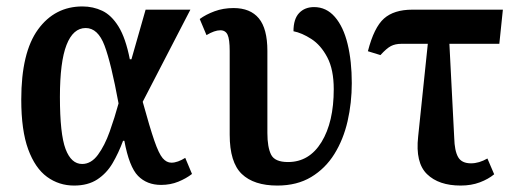

<svg xmlns="http://www.w3.org/2000/svg" viewBox="-20 -566 1609 596"><path d="M210 10Q163 10 126 -17Q89 -44 67.5 -102.5Q46 -161 46 -257Q46 -403 98 -474.5Q150 -546 236 -546Q269 -546 297.5 -532.5Q326 -519 348 -483.5Q370 -448 383 -382H388L432 -536H571L423 -250Q445 -170 459 -129.5Q473 -89 485 -75Q497 -61 512 -61Q522 -61 533 -65Q544 -69 555 -76L576 -26Q558 -12 533.5 -2Q509 8 480 8Q436 8 408.5 -20Q381 -48 366 -129H362Q348 -91 329.5 -59.5Q311 -28 282 -9Q253 10 210 10ZM235 -57Q263 -57 284 -85.5Q305 -114 320.5 -157.5Q336 -201 348 -245Q325 -370 304.5 -424.5Q284 -479 246 -479Q207 -479 186.5 -426.5Q166 -374 166 -265Q166 -150 183.5 -103.5Q201 -57 235 -57Z M841 10Q768 10 730.5 -26Q693 -62 693 -148V-408Q693 -444 686.5 -458Q680 -472 664 -472Q646 -472 621 -457L600 -507Q619 -521 646 -531Q673 -541 705 -541Q757 -541 783.5 -509Q810 -477 810 -408V-153Q810 -109 821.5 -86Q833 -63 874 -63Q940 -63 978 -125Q1016 -187 1016 -289Q1016 -350 996 -388Q976 -426 946.5 -445Q917 -464 891 -469Q891 -507 908.5 -525.5Q926 -544 955 -544Q993 -544 1019.5 -513.5Q1046 -483 1059 -429.5Q1072 -376 1072 -308Q1072 -247 1059 -190Q1046 -133 1018 -88Q990 -43 946 -16.5Q902 10 841 10Z M1410 10Q1342 10 1305.5 -25.5Q1269 -61 1278 -142L1308 -430H1226Q1207 -430 1193.5 -423Q1180 -416 1161 -395L1122 -407Q1141 -481 1172 -508.5Q1203 -536 1260 -536H1541L1530 -430H1375L1390 -138Q1391 -98 1402 -78.5Q1413 -59 1442 -59Q1467 -59 1493 -74L1514 -25Q1496 -10 1469.5 0Q1443 10 1410 10Z"/></svg>

Font: Noto Serif Condensed SemiBold
Style: Regular
Weight: 600
Width: 3
Designer: Monotype Design Team
Foundry: Monotype Imaging Inc.
Version: Version 2.013